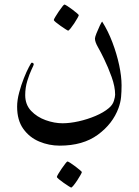

<svg xmlns="http://www.w3.org/2000/svg" viewBox="-20 -449 623 859"><path d="M523.9 -67.4Q523.9 -39.1 521.7 -15.1Q519.5 8.8 510.3 34.2Q484.4 105 417.7 153.8Q351.1 202.6 247.1 202.6Q199.2 202.6 155.5 184.3Q111.8 166 84.2 127.4Q56.6 88.9 56.6 28.3Q56.6 -1 65.7 -34.9Q74.7 -68.8 86.9 -99.4Q99.1 -129.9 109.4 -149.2Q119.6 -168.5 121.6 -168.5Q130.9 -168.5 130.9 -160.2Q130.9 -158.2 121.3 -138.2Q111.8 -118.2 102.3 -87.6Q92.8 -57.1 92.8 -23.4Q92.8 19 119.1 46.9Q145.5 74.7 184.3 88.6Q223.1 102.5 259.8 102.5Q292.5 102.5 331.8 93.8Q371.1 85 407.5 69.6Q443.8 54.2 466.8 34.7Q483.9 20.5 489.5 2.4Q495.1 -15.6 495.1 -25.4Q495.1 -61 479.5 -104.5Q463.9 -147.9 445.3 -186Q431.2 -215.3 418 -238.5Q404.8 -261.7 404.8 -276.4Q404.8 -282.7 411.6 -300Q418.5 -317.4 426.3 -333.7Q434.1 -350.1 437 -352.5Q463.4 -311 482.9 -259.5Q502.4 -208 513.2 -157.5Q523.9 -106.9 523.9 -67.4ZM332.5 -381.3Q332.5 -378.9 326.4 -367.9Q320.3 -356.9 311.8 -344Q303.2 -331.1 295.4 -321.5Q287.6 -312 284.7 -312Q283.2 -312 273.2 -318.4Q263.2 -324.7 251 -333.3Q238.8 -341.8 229.7 -349.4Q220.7 -356.9 220.7 -359.4Q220.7 -362.3 227.1 -373Q233.4 -383.8 242.2 -396.7Q251 -409.7 258.5 -419.2Q266.1 -428.7 268.1 -428.7Q271 -428.7 281.2 -422.1Q291.5 -415.5 303.2 -406.7Q314.9 -397.9 323.7 -390.4Q332.5 -382.8 332.5 -381.3ZM346.2 320.8Q346.2 323.2 340.1 334.2Q334 345.2 325.4 358.2Q316.9 371.1 309.1 380.6Q301.3 390.1 298.3 390.1Q296.9 390.1 286.9 383.8Q276.9 377.4 264.6 368.9Q252.4 360.4 243.4 352.8Q234.4 345.2 234.4 342.8Q234.4 339.8 240.7 329.1Q247.1 318.4 255.9 305.4Q264.6 292.5 272.2 283Q279.8 273.4 281.7 273.4Q284.7 273.4 294.9 280Q305.2 286.6 316.9 295.4Q328.6 304.2 337.4 311.8Q346.2 319.3 346.2 320.8Z"/></svg>

Font: Scheherazade New Rohingya
Style: Regular
Weight: 400
Designer: SIL International
Foundry: SIL International
Version: Version 3.000 ; LngRng